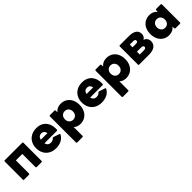

<svg xmlns="http://www.w3.org/2000/svg" viewBox="395 -2203 4132 4132"><g transform="rotate(-45 2461.0 -137.0)"><path d="M262 -377V24Q262 42 244 42H93Q75 42 75 24V-530Q75 -548 93 -548H627Q645 -548 645 -530V24Q645 42 627 42H476Q458 42 458 24V-377Z M754 -253Q754 -342 792 -411.5Q830 -481 900 -519.5Q970 -558 1063 -558Q1159 -558 1226.5 -515.5Q1294 -473 1327 -396Q1360 -319 1354 -219Q1352 -202 1335 -202H956Q967 -158 994.5 -135Q1022 -112 1064 -112Q1131 -112 1161 -154Q1171 -165 1185 -162L1327 -114Q1338 -109 1338 -101Q1338 -97 1335 -91Q1296 -18 1224 17.5Q1152 53 1063 53Q970 53 900 14.5Q830 -24 792 -93.5Q754 -163 754 -253ZM1060 -402Q1018 -402 991.5 -379Q965 -356 956 -311H1158Q1150 -355 1124.5 -378.5Q1099 -402 1060 -402Z M1449 266V-530Q1449 -538 1454 -542.5Q1459 -547 1467 -547H1606Q1614 -547 1619.5 -542.5Q1625 -538 1625 -530L1627 -478Q1659 -517 1703.5 -537.5Q1748 -558 1803 -558Q1884 -558 1946.5 -520Q2009 -482 2043 -413Q2077 -344 2077 -253Q2077 -162 2042.5 -93Q2008 -24 1946 14.5Q1884 53 1803 53Q1711 53 1649 -3V266Q1649 274 1644 279Q1639 284 1631 284H1467Q1459 284 1454 279Q1449 274 1449 266ZM1754 -122Q1808 -122 1841.5 -158.5Q1875 -195 1875 -253Q1875 -311 1841.5 -347Q1808 -383 1754 -383Q1700 -383 1666.5 -347Q1633 -311 1633 -253Q1633 -195 1666.5 -158.5Q1700 -122 1754 -122Z M2145 -253Q2145 -342 2183 -411.5Q2221 -481 2291 -519.5Q2361 -558 2454 -558Q2550 -558 2617.5 -515.5Q2685 -473 2718 -396Q2751 -319 2745 -219Q2743 -202 2726 -202H2347Q2358 -158 2385.5 -135Q2413 -112 2455 -112Q2522 -112 2552 -154Q2562 -165 2576 -162L2718 -114Q2729 -109 2729 -101Q2729 -97 2726 -91Q2687 -18 2615 17.5Q2543 53 2454 53Q2361 53 2291 14.5Q2221 -24 2183 -93.5Q2145 -163 2145 -253ZM2451 -402Q2409 -402 2382.5 -379Q2356 -356 2347 -311H2549Q2541 -355 2515.5 -378.5Q2490 -402 2451 -402Z M2840 266V-530Q2840 -538 2845 -542.5Q2850 -547 2858 -547H2997Q3005 -547 3010.5 -542.5Q3016 -538 3016 -530L3018 -478Q3050 -517 3094.5 -537.5Q3139 -558 3194 -558Q3275 -558 3337.5 -520Q3400 -482 3434 -413Q3468 -344 3468 -253Q3468 -162 3433.5 -93Q3399 -24 3337 14.5Q3275 53 3194 53Q3102 53 3040 -3V266Q3040 274 3035 279Q3030 284 3022 284H2858Q2850 284 2845 279Q2840 274 2840 266ZM3145 -122Q3199 -122 3232.5 -158.5Q3266 -195 3266 -253Q3266 -311 3232.5 -347Q3199 -383 3145 -383Q3091 -383 3057.5 -347Q3024 -311 3024 -253Q3024 -195 3057.5 -158.5Q3091 -122 3145 -122Z M4105 -387Q4105 -348 4087.5 -316Q4070 -284 4037 -269Q4082 -254 4108.5 -218.5Q4135 -183 4135 -135Q4135 -53 4074.5 -5.5Q4014 42 3894 42H3595Q3577 42 3577 24V-530Q3577 -548 3595 -548H3873Q3983 -548 4044 -507.5Q4105 -467 4105 -387ZM3884 -189H3758V-103H3884Q3950 -103 3950 -146Q3950 -168 3932 -178.5Q3914 -189 3884 -189ZM3863 -405H3758V-322H3863Q3892 -322 3906 -331.5Q3920 -341 3920 -364Q3920 -386 3905.5 -395.5Q3891 -405 3863 -405Z M4230 -253Q4230 -344 4264 -413Q4298 -482 4360.5 -520Q4423 -558 4504 -558Q4614 -558 4681 -478L4683 -530Q4683 -538 4688 -542.5Q4693 -547 4701 -547H4840Q4848 -547 4853 -542.5Q4858 -538 4858 -530V24Q4858 32 4853 37Q4848 42 4840 42H4701Q4693 42 4688 37Q4683 32 4683 24L4681 -28Q4614 53 4504 53Q4423 53 4361 14.5Q4299 -24 4264.5 -93Q4230 -162 4230 -253ZM4553 -122Q4607 -122 4640.5 -158.5Q4674 -195 4674 -253Q4674 -311 4640.5 -347Q4607 -383 4553 -383Q4499 -383 4465.5 -347Q4432 -311 4432 -253Q4432 -195 4465.5 -158.5Q4499 -122 4553 -122Z"/></g></svg>

Font: LINE Seed JP_TTF ExtraBold
Style: Regular
Weight: 800
Designer: LY Corporation & Fontrix & Fontworks
Version: Version 1.015